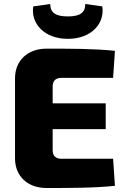

<svg xmlns="http://www.w3.org/2000/svg" viewBox="-20 -936 627 959"><path d="M319 -742C436 -742 504 -818 491 -904L406 -916C406 -873 380 -854 319 -854C257 -854 231 -873 231 -916L146 -904C133 -818 202 -742 319 -742ZM286 -143C258 -143 243 -158 243 -186V-291H508V-420H243V-504C243 -532 258 -547 286 -547H545L554 -682C456 -693 326 -693 212 -693C119 -693 55 -634 55 -545V-145C55 -56 118 3 212 3C326 3 456 3 554 -8L545 -143Z"/></svg>

Font: Exo 2 Extra Bold
Style: Regular
Weight: 800
Designer: Natanael Gama
Version: Version 1.001;PS 001.001;hotconv 1.0.88;makeotf.lib2.5.64775